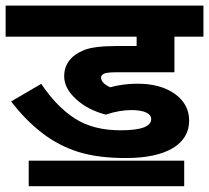

<svg xmlns="http://www.w3.org/2000/svg" viewBox="-20 -642 743 682"><path d="M355.5 -234.9C388.2 -245.6 418.5 -251 446.3 -251C495.6 -251 517.1 -237.3 517.1 -219.2C517.1 -192.4 481 -179.2 408.2 -179.2C343.8 -179.2 290 -192.9 246.6 -220.7C203.1 -248.5 163.1 -289.6 126.5 -344.2L19.5 -281.7C54.2 -236.3 91.3 -199.2 129.9 -169.4C168.5 -139.6 211.4 -117.2 257.8 -102.5C304.2 -87.9 360.8 -80.6 427.7 -80.6C572.8 -80.6 651.9 -130.9 651.9 -213.4C651.9 -252.4 634.8 -284.2 601.1 -308.6C567.4 -332.5 522.9 -344.7 468.8 -344.7C434.1 -344.7 401.9 -340.3 371.1 -332C349.6 -342.3 338.9 -353.5 338.9 -366.7C338.9 -372.1 342.8 -377 350.6 -380.9C357.9 -383.8 373 -385.3 396 -385.3H599.6V-511.7H702.6V-622.1H0V-511.7H465.3V-478.5H393.1C340.8 -478.5 302.7 -473.6 279.3 -464.4C231.9 -445.3 208 -414.1 208 -370.6C208 -342.3 222.2 -315.4 250 -290C277.8 -264.2 313 -246.1 355.5 -234.9ZM634.3 19.5V-71.3H82V19.5Z"/></svg>

Font: Noto Reveo Sans
Style: Bold
Weight: 700
Designer: Monotype Design team
Foundry: Monotype Imaging Inc.
Version: Version 1.04